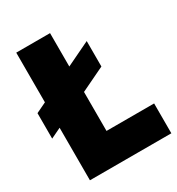

<svg xmlns="http://www.w3.org/2000/svg" viewBox="-176 -852 890 964"><g transform="rotate(-30 268.5 -370.0)"><path d="M63 0V-304.5L3.5 -276V-423.5L63 -452V-740H259V-546.5L398.5 -613.5V-466L259 -399V-173H535V0Z"/></g></svg>

Font: Encode Sans Cnd Black
Style: Regular
Weight: 900
Width: 3
Designer: Multiple Designers
Foundry: Impallari Type
Version: Version 3.002; ttfautohint (v1.8.3) -l 8 -r 50 -G 200 -x 14 